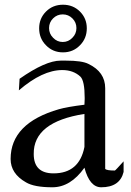

<svg xmlns="http://www.w3.org/2000/svg" viewBox="-20 -782 555 814"><path d="M188 -663Q188 -687 205 -704Q222 -721 246 -721Q270 -721 287 -704Q304 -687 304 -663Q304 -639 287 -622Q270 -604 246 -604Q222 -604 205 -622Q188 -639 188 -663ZM146 -662Q146 -619 175 -590Q204 -560 247 -560Q290 -560 319 -590Q348 -619 348 -662Q348 -704 319 -733Q290 -762 247 -762Q204 -762 175 -733Q146 -704 146 -662ZM338 -159Q316 -47 207 -47Q123 -47 123 -129Q121 -265 338 -299ZM244 -485Q291 -485 321 -457Q339 -439 339 -367Q339 -365 339 -362L338 -338Q265 -329 230 -319Q25 -260 25 -108Q25 -46 90 -9Q125 12 202 12Q279 12 338 -71Q360 12 409 12Q488 12 504 -53V-98Q469 -59 467 -59Q432 -59 426 -66V-408Q426 -477 355 -511Q328 -525 259 -525H237Q173 -525 63 -448L60 -399Q160 -485 244 -485Z"/></svg>

Font: Sawarabi Mincho
Style: Regular
Weight: 400
Version: Version 1.082; ttfautohint (v1.8.4.7-5d5b)